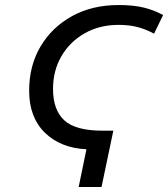

<svg xmlns="http://www.w3.org/2000/svg" viewBox="-20 -744 669 764"><path d="M293 0 324 -150Q221 -155 158.5 -216Q96 -277 96 -383Q96 -483 141.5 -559.5Q187 -636 267 -680Q347 -724 452 -724Q510 -724 551.5 -714Q593 -704 629 -684L593 -610Q562 -627 528.5 -636Q495 -645 452 -645Q376 -645 317 -611.5Q258 -578 224.5 -520.5Q191 -463 191 -390Q191 -307 235.5 -265.5Q280 -224 388 -224H431L384 0Z"/></svg>

Font: Manna Sans
Style: Italic
Weight: 400
Italic angle: -12°
Designer: Monotype Design Team
Foundry: Monotype Imaging Inc.
Version: Version 2.001.1; ttfautohint (v1.8.2)